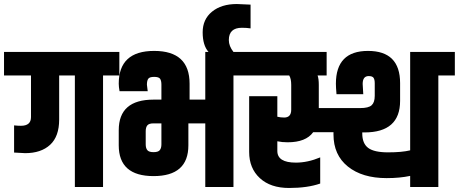

<svg xmlns="http://www.w3.org/2000/svg" viewBox="-60 -929 2280 954"><path d="M533 -671V-554H452V0H312V-554H234V-335Q234 -251 189 -209.5Q144 -168 65 -168L10 -171V-306Q28 -304 44 -304Q94 -304 94 -347V-554H-40V-671Z M742 -434V-508Q742 -528 735.5 -537.5Q729 -547 706 -547Q683 -547 676.5 -537.5Q670 -528 670 -508L674 -476H534Q530 -498 530 -513Q530 -676 706 -676Q882 -676 882 -513V-434H960V-671H1182V-554H1100V0H960V-316H876V-207Q876 -54 703 -54Q530 -54 530 -207V-282Q530 -434 703 -434ZM742 -212V-316H703Q680 -316 672 -306Q664 -296 664 -277V-212Q664 -193 672 -183Q680 -173 703 -173Q726 -173 734 -183Q742 -193 742 -212Z M1142 -791Q1077 -791 1077 -730Q1077 -700 1100 -671H976Q947 -704 947 -768.5Q947 -833 993.5 -871Q1040 -909 1117 -909L1185 -906V-788Q1166 -791 1142 -791Z M1387 -507Q1387 -538 1377 -554H1102V-671H1563V-554H1518Q1524 -538 1524 -507V-392H1730Q1771 -392 1786.5 -406Q1802 -420 1802 -453V-515Q1802 -534 1796 -542.5Q1790 -551 1772 -551Q1742 -551 1742 -512L1745 -461H1612Q1609 -495 1609 -513Q1609 -676 1768.5 -676Q1928 -676 1928 -516V-428Q1928 -271 1751 -271H1740V-266Q1740 -216 1769.5 -194Q1799 -172 1868 -172Q1937 -172 1978 -182V-671H2200V-554H2118V0H1978V-55Q1927 -44 1861 -44Q1740 -44 1668.5 -101.5Q1597 -159 1597 -261V-272H1496Q1460 -222 1369 -222Q1341 -222 1318 -227V-179Q1318 -121 1410 -121Q1469 -121 1531 -147V-17Q1468 5 1376 5Q1284 5 1231 -44Q1178 -93 1178 -174V-451H1318V-349Q1334 -345 1352 -345Q1387 -345 1387 -384Z"/></svg>

Font: Khand
Style: Bold
Weight: 700
Designer: Devanagari: Sanchit Sawaria, Jyotish Sonowal; Latin: Satya Rajpurohit
Foundry: Indian Type Foundry
Version: Version 1.101;PS 1.0;hotconv 1.0.78;makeotf.lib2.5.61930; tt